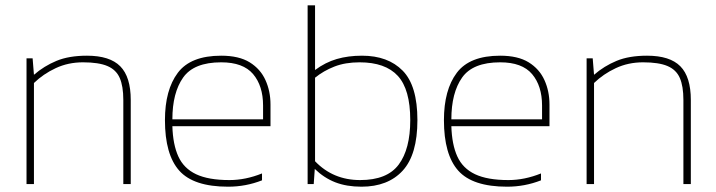

<svg xmlns="http://www.w3.org/2000/svg" viewBox="-20 -694 2700 724"><path d="M80 0V-474H103L108 -412Q146 -445 193 -464.5Q240 -484 308 -484Q394 -484 433.5 -444Q473 -404 473 -317V0H445V-317Q445 -369 431.5 -400Q418 -431 385 -445Q352 -459 293 -459Q237 -459 190 -437Q143 -415 108 -381V0Z M840 10Q710 10 656 -50.5Q602 -111 602 -241Q602 -355 650.5 -419.5Q699 -484 814 -484Q881 -484 921.5 -459Q962 -434 981 -392Q1000 -350 1000 -300V-218H630Q632 -149 652.5 -104Q673 -59 719.5 -37Q766 -15 845 -15Q906 -15 968 -40V-14Q907 10 840 10ZM630 -244H972V-296Q972 -370 934.5 -414.5Q897 -459 814 -459Q711 -459 670.5 -401.5Q630 -344 630 -244Z M1343 10Q1287 10 1244.5 -6.5Q1202 -23 1167 -57L1163 0H1140V-674H1168V-430Q1207 -459 1250 -471.5Q1293 -484 1345 -484Q1443 -484 1498.5 -427.5Q1554 -371 1554 -241Q1554 -111 1498.5 -50.5Q1443 10 1343 10ZM1338 -15Q1440 -15 1483.5 -73.5Q1527 -132 1527 -241Q1527 -357 1480 -408Q1433 -459 1336 -459Q1282 -459 1241 -443Q1200 -427 1168 -401V-86Q1236 -15 1338 -15Z M1892 10Q1762 10 1708 -50.5Q1654 -111 1654 -241Q1654 -355 1702.5 -419.5Q1751 -484 1866 -484Q1933 -484 1973.5 -459Q2014 -434 2033 -392Q2052 -350 2052 -300V-218H1682Q1684 -149 1704.5 -104Q1725 -59 1771.5 -37Q1818 -15 1897 -15Q1958 -15 2020 -40V-14Q1959 10 1892 10ZM1682 -244H2024V-296Q2024 -370 1986.5 -414.5Q1949 -459 1866 -459Q1763 -459 1722.5 -401.5Q1682 -344 1682 -244Z M2192 0V-474H2215L2220 -412Q2258 -445 2305 -464.5Q2352 -484 2420 -484Q2506 -484 2545.5 -444Q2585 -404 2585 -317V0H2557V-317Q2557 -369 2543.5 -400Q2530 -431 2497 -445Q2464 -459 2405 -459Q2349 -459 2302 -437Q2255 -415 2220 -381V0Z"/></svg>

Font: Kanit Thin
Style: Regular
Weight: 250
Designer: Katatrad Team
Foundry: CadsonDemak
Version: Version 2.000; ttfautohint (v1.8.3)